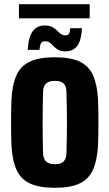

<svg xmlns="http://www.w3.org/2000/svg" viewBox="-20 -882 520 912"><path d="M240.5 10Q167 10 123.2 -10Q79.5 -30 59 -74.2Q38.5 -118.5 34.5 -191Q34 -208 33.2 -236.8Q32.5 -265.5 32.5 -298.5Q32.5 -331.5 33 -361.5Q33.5 -391.5 34.5 -410Q38.5 -481.5 58.8 -525.5Q79 -569.5 122.8 -589.8Q166.5 -610 240.5 -610Q315 -610 358.2 -589.5Q401.5 -569 421.5 -525Q441.5 -481 445.5 -410Q446.5 -393 447 -364Q447.5 -335 447.5 -302Q447.5 -269 447 -239.5Q446.5 -210 445.5 -191Q441.5 -119.5 421.5 -75.2Q401.5 -31 358.2 -10.5Q315 10 240.5 10ZM240.5 -102Q270 -102 282.5 -115.2Q295 -128.5 295.5 -153Q296.5 -187.5 297.2 -224.8Q298 -262 298 -300.5Q298 -339 297.2 -376.2Q296.5 -413.5 295.5 -448Q295 -472 282.5 -485Q270 -498 240.5 -498Q212 -498 198.8 -485Q185.5 -472 184.5 -448Q183.5 -413.5 183 -376Q182.5 -338.5 182.5 -300.2Q182.5 -262 183 -224.5Q183.5 -187 184.5 -153Q185.5 -128.5 198.8 -115.2Q212 -102 240.5 -102ZM313.5 -748H369.5Q366.5 -690.5 347 -664.2Q327.5 -638 291 -638Q269.5 -638 256.8 -645.2Q244 -652.5 235.2 -662Q226.5 -671.5 217.5 -678.8Q208.5 -686 194 -686Q178 -686 173.5 -675Q169 -664 167.5 -645H111.5Q115.5 -707.5 135.8 -734.2Q156 -761 192.5 -761Q214 -761 227.5 -754Q241 -747 250.2 -737.5Q259.5 -728 268.8 -721Q278 -714 291 -714Q304 -714 308.2 -722.5Q312.5 -731 313.5 -748ZM70 -862H406V-795H70Z"/></svg>

Font: Big Shoulders Display Thin Black
Style: Regular
Weight: 900
Version: Version 2.002